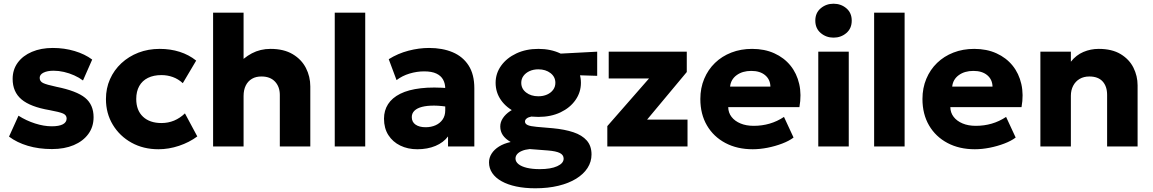

<svg xmlns="http://www.w3.org/2000/svg" viewBox="-20 -788 6204 1033"><path d="M259.5 14Q188.5 14 129.8 -3.5Q71 -21 28.5 -53L79.5 -165.5Q121 -139 168.5 -123.8Q216 -108.5 258.5 -108.5Q297.5 -108.5 318 -119.2Q338.5 -130 338.5 -150.5Q338.5 -168.5 319.8 -177Q301 -185.5 246.5 -195.5Q143.5 -213 95.8 -253.2Q48 -293.5 48 -363.5Q48 -413.5 75.5 -451Q103 -488.5 151.8 -509.2Q200.5 -530 264 -530Q326 -530 381.2 -513.5Q436.5 -497 476 -467.5L426.5 -355Q406 -370.5 379.2 -382.5Q352.5 -394.5 324 -401Q295.5 -407.5 268.5 -407.5Q235 -407.5 214.2 -397.2Q193.5 -387 193.5 -369Q193.5 -350.5 211.5 -341.5Q229.5 -332.5 283.5 -321Q392.5 -299 438 -261.8Q483.5 -224.5 483.5 -157.5Q483.5 -105.5 455.2 -67Q427 -28.5 376.8 -7.2Q326.5 14 259.5 14Z M832.5 15Q751.5 15 687.8 -20.2Q624 -55.5 587 -116.8Q550 -178 550 -255Q550 -313 571.8 -362Q593.5 -411 633 -447.8Q672.5 -484.5 725 -504.8Q777.5 -525 839 -525Q897 -525 946.5 -509.2Q996 -493.5 1035.5 -462L963.5 -340.5Q939 -363 909.8 -373.5Q880.5 -384 848.5 -384Q806.5 -384 776 -369Q745.5 -354 729.2 -325Q713 -296 713 -255.5Q713 -194.5 749.2 -160.2Q785.5 -126 849 -126Q885 -126 916.8 -139.2Q948.5 -152.5 975 -178L1041.5 -54Q998.5 -22 943.2 -3.5Q888 15 832.5 15Z M1126.5 0V-720H1290.5V-396L1256.5 -436.5Q1289.5 -477 1335 -501Q1380.5 -525 1435.5 -525Q1507 -525 1554.8 -496.5Q1602.5 -468 1626 -422Q1649.5 -376 1649.5 -323V0H1485.5V-277Q1485.5 -321 1460 -348.5Q1434.5 -376 1388.5 -376.5Q1357.5 -377 1335.8 -364.2Q1314 -351.5 1302.2 -327.8Q1290.5 -304 1290.5 -271.5V0Z M1781 0V-720H1945V0Z M2225 15Q2174 15 2133.5 -4.8Q2093 -24.5 2069.5 -61.2Q2046 -98 2046 -149.5Q2046 -193.5 2067.8 -227.5Q2089.5 -261.5 2133.5 -283.5Q2177.5 -305.5 2244.2 -313.2Q2311 -321 2400.5 -313L2402 -211Q2354.5 -219.5 2316.2 -219.8Q2278 -220 2251.2 -213.2Q2224.5 -206.5 2210 -192.5Q2195.5 -178.5 2195.5 -158Q2195.5 -131.5 2215.8 -117.5Q2236 -103.5 2270 -103.5Q2299.5 -103.5 2323.2 -114Q2347 -124.5 2361.2 -144.8Q2375.5 -165 2375.5 -194.5V-311Q2375.5 -338.5 2364 -359.5Q2352.5 -380.5 2327.8 -392.2Q2303 -404 2262 -404Q2222.5 -404 2183.5 -392.2Q2144.5 -380.5 2113.5 -357L2071.5 -469.5Q2121 -500.5 2177.5 -515.2Q2234 -530 2288.5 -530Q2360.5 -530 2415.2 -507Q2470 -484 2501 -436Q2532 -388 2532 -313V0H2390.5V-54Q2366 -21 2323 -3Q2280 15 2225 15Z M2860 225Q2803 225 2757.2 215.2Q2711.5 205.5 2678.8 187.2Q2646 169 2628.5 143.2Q2611 117.5 2611 85.5Q2611 60.5 2625 38.5Q2639 16.5 2665 0.2Q2691 -16 2727.5 -24Q2699 -40.5 2685.2 -61Q2671.5 -81.5 2671.5 -107.5Q2671.5 -131 2685.5 -152.2Q2699.5 -173.5 2724.5 -190.2Q2749.5 -207 2783 -216.8Q2816.5 -226.5 2856 -226L2885.5 -164.5Q2857.5 -164.5 2839.5 -161Q2821.5 -157.5 2813 -150.2Q2804.5 -143 2804.5 -134Q2804.5 -122 2818.8 -115.2Q2833 -108.5 2868 -105.5L2955 -98Q3018.5 -92 3065 -76.5Q3111.5 -61 3137 -32Q3162.5 -3 3162.5 43Q3162.5 82.5 3141 115.8Q3119.5 149 3079.8 173.5Q3040 198 2984.2 211.5Q2928.5 225 2860 225ZM2884 122Q2943.5 122 2978 106.2Q3012.5 90.5 3012.5 65.5Q3012.5 45.5 2992 35.2Q2971.5 25 2927 21.5L2830 14Q2805.5 16.5 2788.2 23.8Q2771 31 2762.2 41.5Q2753.5 52 2753.5 65Q2753.5 82 2769.5 95Q2785.5 108 2814.8 115Q2844 122 2884 122ZM2876.5 -159Q2808.5 -159 2756.8 -183.2Q2705 -207.5 2675.8 -249Q2646.5 -290.5 2646.5 -342.5Q2646.5 -393 2676.2 -434.5Q2706 -476 2758 -500.5Q2810 -525 2876.5 -525Q2942.5 -525 2994.2 -500.8Q3046 -476.5 3075.8 -435.2Q3105.5 -394 3105.5 -342.5Q3105.5 -291.5 3076.2 -249.8Q3047 -208 2995.5 -183.5Q2944 -159 2876.5 -159ZM2876.5 -270Q2902.5 -270 2923.2 -279.2Q2944 -288.5 2956 -304.8Q2968 -321 2968 -342.5Q2968 -374.5 2941.8 -394.8Q2915.5 -415 2876.5 -415Q2850 -415 2829.2 -405.5Q2808.5 -396 2796.5 -379.8Q2784.5 -363.5 2784.5 -342.5Q2784.5 -310.5 2810.8 -290.2Q2837 -270 2876.5 -270ZM2953 -387.5 2891 -494 3193 -510V-380Z M3247.5 0V-109.5L3472 -366H3255V-510H3675V-400.5L3461.5 -144.5H3679V0Z M4030 15Q3946 15 3882.5 -18.8Q3819 -52.5 3783.5 -113.2Q3748 -174 3748 -255.5Q3748 -314.5 3768.8 -364Q3789.5 -413.5 3826.8 -449.5Q3864 -485.5 3914.8 -505.2Q3965.5 -525 4026.5 -525Q4093.5 -525 4146 -501.2Q4198.5 -477.5 4232.8 -435.2Q4267 -393 4280 -335.8Q4293 -278.5 4281 -211.5H3898Q3898.5 -181.5 3916 -159Q3933.5 -136.5 3964 -123.8Q3994.5 -111 4035 -111Q4080 -111 4120.5 -122.8Q4161 -134.5 4198 -159L4249.5 -48Q4226 -30 4188.8 -15.8Q4151.5 -1.5 4109.8 6.8Q4068 15 4030 15ZM3908 -322H4125Q4124 -360.5 4096.5 -383.5Q4069 -406.5 4022 -406.5Q3974.5 -406.5 3943.2 -383.5Q3912 -360.5 3908 -322Z M4382.5 0V-510H4546.5V0ZM4464.5 -585.5Q4425 -585.5 4395.8 -610.2Q4366.5 -635 4366.5 -677Q4366.5 -719 4395.8 -743.5Q4425 -768 4464.5 -768Q4504.5 -768 4533.5 -743.5Q4562.5 -719 4562.5 -677Q4562.5 -635 4533.5 -610.2Q4504.5 -585.5 4464.5 -585.5Z M4683 0V-720H4847V0Z M5225 15Q5141 15 5077.5 -18.8Q5014 -52.5 4978.5 -113.2Q4943 -174 4943 -255.5Q4943 -314.5 4963.8 -364Q4984.5 -413.5 5021.8 -449.5Q5059 -485.5 5109.8 -505.2Q5160.5 -525 5221.5 -525Q5288.5 -525 5341 -501.2Q5393.5 -477.5 5427.8 -435.2Q5462 -393 5475 -335.8Q5488 -278.5 5476 -211.5H5093Q5093.5 -181.5 5111 -159Q5128.5 -136.5 5159 -123.8Q5189.5 -111 5230 -111Q5275 -111 5315.5 -122.8Q5356 -134.5 5393 -159L5444.5 -48Q5421 -30 5383.8 -15.8Q5346.5 -1.5 5304.8 6.8Q5263 15 5225 15ZM5103 -322H5320Q5319 -360.5 5291.5 -383.5Q5264 -406.5 5217 -406.5Q5169.5 -406.5 5138.2 -383.5Q5107 -360.5 5103 -322Z M5577.5 0V-510H5741.5V-456Q5770 -492 5809 -508.5Q5848 -525 5891 -525Q5963 -525 6009.5 -496.8Q6056 -468.5 6078.2 -423.8Q6100.5 -379 6100.5 -329V0H5936.5V-277.5Q5936.5 -323.5 5912.2 -350Q5888 -376.5 5841 -376.5Q5811 -376.5 5788.8 -363.5Q5766.5 -350.5 5754 -326.8Q5741.5 -303 5741.5 -272.5V0Z"/></svg>

Font: Geologica Thin Roman
Style: Bold
Weight: 700
Version: Version 1.010;gftools[0.9.28]